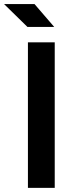

<svg xmlns="http://www.w3.org/2000/svg" viewBox="-49 -904 369 924"><path d="M-29.3 -884.3H117.2L211.9 -774.4H83ZM85.4 -700.2H214.4V0H85.4Z"/></svg>

Font: Selawik Semibold
Style: Regular
Weight: 600
Designer: Aaron Bell
Foundry: Microsoft Corporation
Version: Version 1.01